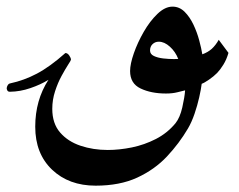

<svg xmlns="http://www.w3.org/2000/svg" viewBox="-20 -283 732 588"><path d="M525.9 -102.5Q517.1 -125 500.2 -140.1Q483.4 -155.3 466.3 -155.3Q455.1 -155.3 447.3 -147.9Q439.5 -140.6 439.5 -128.4Q439.5 -117.2 451.2 -111.6Q462.9 -106 480 -104Q497.1 -102.1 512.7 -102.1Q519.5 -102.1 525.9 -102.5ZM679.7 -121.1Q673.8 -100.6 664.1 -85Q654.3 -69.3 645 -59.6Q634.3 -48.8 620.1 -39.1Q606 -29.3 597.7 -26.4Q595.7 -9.8 590.1 15.1Q584.5 40 575.7 65.7Q566.9 91.3 555.7 110.4Q528.8 156.2 491.2 196.3Q453.6 236.3 400.1 261Q346.7 285.6 272.9 285.6Q190.9 285.6 139.4 236.6Q87.9 187.5 87.9 105Q87.9 23.9 128.4 -38.6Q104.5 -23.9 73.2 -13.2Q42 -2.4 10.3 -2Q4.4 -2 2.4 -6.1Q0.5 -10.3 0.5 -12.2Q0.5 -16.6 3.4 -21.7Q6.3 -26.9 11.7 -27.8Q53.2 -36.6 92.8 -57.4Q132.3 -78.1 180.2 -120.6Q187 -120.6 192.1 -113Q197.3 -105.5 197.3 -100.1Q197.3 -98.1 188.7 -85Q180.2 -71.8 168.7 -50.8Q157.2 -29.8 148.7 -3.7Q140.1 22.5 140.1 50.3Q140.1 95.2 164.1 122.8Q188 150.4 226.6 163.3Q265.1 176.3 310.1 176.3Q345.2 176.3 383.8 168.5Q422.4 160.6 457.5 142.6Q492.7 124.5 517.6 94.2Q531.2 77.1 538.3 45.9Q545.4 14.6 546.9 -6.3Q538.6 -4.4 523.4 -0.5Q508.3 3.4 488.3 3.4Q442.9 3.4 410.6 -12Q378.4 -27.3 378.4 -65.4Q378.4 -86.9 389.9 -119.9Q401.4 -152.8 420.2 -185.5Q439 -218.3 462.2 -240.5Q485.4 -262.7 508.3 -262.7Q529.3 -262.7 545.2 -247.1Q561 -231.4 572.3 -207.8Q583.5 -184.1 590.1 -159.4Q596.7 -134.8 599.6 -116.7Q616.2 -122.6 628.4 -133.3Q640.6 -144.5 649.9 -161.1Z"/></svg>

Font: Scheherazade New SemiBold
Style: Regular
Weight: 600
Designer: SIL International
Foundry: SIL International
Version: Version 4.000